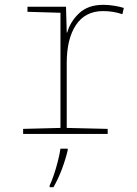

<svg xmlns="http://www.w3.org/2000/svg" viewBox="-20 -556 570 797"><path d="M76 0V-21L231 -25V-503L94 -507V-528H254L257 -421H259Q272 -467 309 -501.5Q346 -536 409 -536Q431 -536 455 -532Q479 -528 494 -523L488 -497Q450 -510 408 -510Q334 -510 295.5 -452.5Q257 -395 257 -294V-25L427 -21V0ZM186 214Q194 198 203.5 170Q213 142 220.5 112Q228 82 231 61H261V68Q252 106 237 146Q222 186 202 221H186Z"/></svg>

Font: Noto Sans Mono Condensed Thin
Style: Regular
Weight: 100
Width: 3
Designer: Monotype Design Team
Foundry: Monotype Imaging Inc.
Version: Version 2.014; ttfautohint (v1.8.4.7-5d5b)